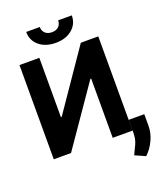

<svg xmlns="http://www.w3.org/2000/svg" viewBox="-198 -1061 1172 1393"><g transform="rotate(-20 388.0 -364.5)"><path d="M46.9 -727.5H200.2V-270H206.5L520.5 -727.5H655.3V0H502V-457.5H496.1L180.2 0H46.9ZM351.1 -788.6Q272.5 -788.6 223.6 -829.6Q174.8 -870.6 174.8 -936.5H279.8Q279.8 -906.2 299.1 -888.4Q318.4 -870.6 351.1 -870.6Q383.3 -870.6 402.3 -888.4Q421.4 -906.2 421.4 -936.5H526.9Q526.9 -870.6 478 -829.6Q429.2 -788.6 351.1 -788.6ZM775.9 -83V1.5Q776.9 60.1 751.2 115.2Q725.6 170.4 685.1 208L605 172.4Q621.6 137.7 638.7 101.6Q655.8 65.4 655.8 10.7V-83Z"/></g></svg>

Font: Inter Tight
Style: Bold
Weight: 700
Designer: Rasmus Andersson
Foundry: rsms
Version: Version 3.004; ttfautohint (v1.8.4.7-5d5b)